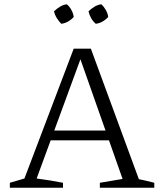

<svg xmlns="http://www.w3.org/2000/svg" viewBox="-20 -876 751 896"><path d="M628 -40Q646 -36 664 -32Q682 -28 700 -23V0H446V-23L552 -41L347 -623H364L151 -43Q183 -39 213 -34Q243 -29 274 -23V0H26V-23L94 -43L324 -649H404ZM196 -221V-267H522V-221ZM292 -856Q305 -845 313.5 -829Q322 -813 324 -797Q314 -785 298.5 -776Q283 -767 266 -765Q255 -776 245.5 -791Q236 -806 232 -823Q244 -835 259.5 -844.5Q275 -854 292 -856ZM453 -856Q465 -845 474 -829Q483 -813 485 -797Q475 -785 459.5 -776Q444 -767 427 -765Q414 -776 405.5 -791Q397 -806 393 -823Q405 -835 420.5 -844.5Q436 -854 453 -856Z"/></svg>

Font: Piazzolla 24pt Light
Style: Regular
Weight: 300
Designer: Juan Pablo del Peral
Foundry: Huerta Tipografica
Version: Version 2.005